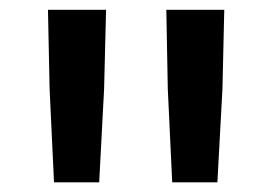

<svg xmlns="http://www.w3.org/2000/svg" viewBox="-20 -931 555 391"><path d="M196 -911 192 -750 182 -559.7H90L81 -750L77.7 -911ZM436.7 -911 433 -750 422.7 -559.7H330.7L321.7 -750L318.7 -911Z"/></svg>

Font: Matangi Light
Style: Regular
Weight: 300
Designer: Prashant Pant
Foundry: The Graphic Ant
Version: Version 3.002